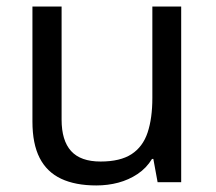

<svg xmlns="http://www.w3.org/2000/svg" viewBox="-20 -556 658 586"><path d="M533 -536V0H461L448 -71H444Q427 -43 400 -25Q373 -7 341 1.5Q309 10 274 10Q210 10 166.5 -10.5Q123 -31 101 -74Q79 -117 79 -185V-536H168V-191Q168 -127 197 -95Q226 -63 287 -63Q347 -63 381.5 -85.5Q416 -108 430.5 -151.5Q445 -195 445 -257V-536Z"/></svg>

Font: mlyalm115
Style: Regular
Weight: 400
Designer: Jelle Bosma - Monotype Design Team
Foundry: Monotype Imaging Inc.
Version: Version 2.103